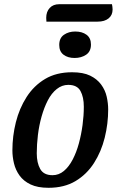

<svg xmlns="http://www.w3.org/2000/svg" viewBox="-20 -874 568 914"><path d="M211 20Q159 20 125.5 4Q92 -12 73 -38.5Q54 -65 46.5 -96.5Q39 -128 39 -158Q39 -226 55.5 -292Q72 -358 106.5 -412Q141 -466 194.5 -498Q248 -530 323 -530Q376 -530 409 -514Q442 -498 461.5 -471.5Q481 -445 488 -413.5Q495 -382 495 -353Q495 -285 478.5 -218.5Q462 -152 427.5 -98Q393 -44 339.5 -12Q286 20 211 20ZM230 -40Q260 -40 284 -60Q308 -80 326 -114.5Q344 -149 355.5 -191.5Q367 -234 373 -279Q379 -324 379 -366Q379 -412 363 -441Q347 -470 305 -470Q275 -470 250 -450Q225 -430 207.5 -396Q190 -362 178 -319.5Q166 -277 160.5 -231.5Q155 -186 155 -144Q155 -99 171.5 -69.5Q188 -40 230 -40ZM335 -598Q303 -598 282.5 -613.5Q262 -629 262 -660Q262 -693 284.5 -708.5Q307 -724 338 -724Q371 -724 392 -708.5Q413 -693 413 -662Q413 -629 390 -613.5Q367 -598 335 -598ZM201 -771Q201 -776 200.5 -780Q200 -784 200 -789Q200 -818 216.5 -836Q233 -854 262 -854H513Q514 -848 515 -842Q516 -836 516 -829Q516 -802 497 -786.5Q478 -771 445 -771Z"/></svg>

Font: Sansita Swashed Light
Style: Regular
Weight: 400
Version: Version 1.003